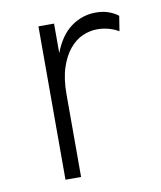

<svg xmlns="http://www.w3.org/2000/svg" viewBox="-66 -577 527 630"><g transform="rotate(-10 198.0 -261.5)"><path d="M102 0V-511H154V-413Q176 -470 213 -496.5Q250 -523 295 -523Q319 -523 338 -516Q357 -509 369 -499Q367 -486 365 -474Q363 -462 361 -449Q348 -457 329.5 -462.5Q311 -468 290 -468Q265 -468 241 -457.5Q217 -447 197.5 -423.5Q178 -400 166 -363.5Q154 -327 154 -275V0Z"/></g></svg>

Font: Transpass ExtraLight
Style: Regular
Weight: 200
Designer: Delve Withrington
Foundry: Delve Fonts
Version: Version 1.001;December 18, 2019;FontCreator 12.0.0.2547 64-b